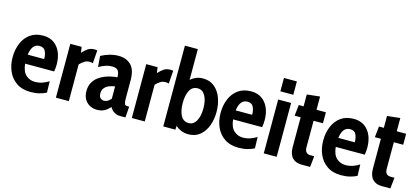

<svg xmlns="http://www.w3.org/2000/svg" viewBox="-61 -1231 3751 1722"><g transform="rotate(15 1814.5 -370.0)"><path d="M257 10Q178 10 125.8 -25.8Q73.5 -61.5 47.8 -120.5Q22 -179.5 22 -250Q22 -322.5 46.8 -381Q71.5 -439.5 119.5 -473.8Q167.5 -508 238 -508Q323.5 -508 372.2 -447.8Q421 -387.5 421 -287Q421 -257.5 415 -223H145.5Q152.5 -151.5 187.8 -119.8Q223 -88 270 -88Q308.5 -88 340.8 -99.5Q373 -111 399 -128L402 -23Q376 -9 339.5 0.5Q303 10 257 10ZM147 -307H300Q300 -350 285.2 -380Q270.5 -410 230 -410Q160.5 -410 147 -307Z M491 0V-500H596L604 -447Q629.5 -475.5 654.2 -491.8Q679 -508 714 -508Q728 -508 740 -505L731 -384Q724.5 -386.5 717 -387.8Q709.5 -389 699 -389Q674.5 -389 654.8 -377Q635 -365 611 -341V0Z M873 10Q838 10 807.8 -5.5Q777.5 -21 758.8 -52Q740 -83 740 -129Q740 -174 757.5 -206.2Q775 -238.5 803.2 -260Q831.5 -281.5 863.8 -294Q896 -306.5 926.2 -312.2Q956.5 -318 977 -319Q977 -362 961.5 -381.5Q946 -401 906 -401Q874.5 -401 846 -391Q817.5 -381 785 -363L777 -464Q857.5 -508 938 -508Q1009.5 -508 1053.8 -465.5Q1098 -423 1098 -323V-172Q1098 -134.5 1101 -117.8Q1104 -101 1111.2 -96.5Q1118.5 -92 1131 -92H1147L1139 10H1086Q1059 10 1033 -6Q1007 -22 995 -48Q970.5 -21 942.5 -5.5Q914.5 10 873 10ZM914 -85Q933 -85 948.5 -94.5Q964 -104 978 -121V-235Q950 -231.5 924.2 -221.2Q898.5 -211 882.2 -191.5Q866 -172 866 -141Q866 -110.5 880 -97.8Q894 -85 914 -85Z M1196 0V-500H1301L1309 -447Q1334.5 -475.5 1359.2 -491.8Q1384 -508 1419 -508Q1433 -508 1445 -505L1436 -384Q1429.5 -386.5 1422 -387.8Q1414.5 -389 1404 -389Q1379.5 -389 1359.8 -377Q1340 -365 1316 -341V0Z M1723 10Q1686.5 10 1656.5 -2Q1626.5 -14 1602.5 -35.5L1600 0H1488V-750H1608V-464.5Q1630.5 -484.5 1659.2 -496.2Q1688 -508 1723 -508Q1786 -508 1829 -472.5Q1872 -437 1894 -378Q1916 -319 1916 -249Q1916 -179 1894 -120Q1872 -61 1829 -25.5Q1786 10 1723 10ZM1700 -88Q1745 -88 1769.5 -133Q1794 -178 1794 -249Q1794 -320.5 1769.5 -365.2Q1745 -410 1700 -410Q1649 -410 1625.5 -365.2Q1602 -320.5 1602 -249Q1602 -178 1625.5 -133Q1649 -88 1700 -88Z M2188 10Q2109 10 2056.8 -25.8Q2004.5 -61.5 1978.8 -120.5Q1953 -179.5 1953 -250Q1953 -322.5 1977.8 -381Q2002.5 -439.5 2050.5 -473.8Q2098.5 -508 2169 -508Q2254.5 -508 2303.2 -447.8Q2352 -387.5 2352 -287Q2352 -257.5 2346 -223H2076.5Q2083.5 -151.5 2118.8 -119.8Q2154 -88 2201 -88Q2239.5 -88 2271.8 -99.5Q2304 -111 2330 -128L2333 -23Q2307 -9 2270.5 0.5Q2234 10 2188 10ZM2078 -307H2231Q2231 -350 2216.2 -380Q2201.5 -410 2161 -410Q2091.5 -410 2078 -307Z M2421 -576V-700H2541V-576ZM2421 0V-500H2541V0Z M2775 10Q2719 10 2688 -23Q2657 -56 2657 -121V-398H2601L2612 -500H2657V-610L2777 -623V-500H2864V-398H2777V-152Q2777 -92 2829 -92H2865L2854 10Z M3141 10Q3062 10 3009.8 -25.8Q2957.5 -61.5 2931.8 -120.5Q2906 -179.5 2906 -250Q2906 -322.5 2930.8 -381Q2955.5 -439.5 3003.5 -473.8Q3051.5 -508 3122 -508Q3207.5 -508 3256.2 -447.8Q3305 -387.5 3305 -287Q3305 -257.5 3299 -223H3029.5Q3036.5 -151.5 3071.8 -119.8Q3107 -88 3154 -88Q3192.5 -88 3224.8 -99.5Q3257 -111 3283 -128L3286 -23Q3260 -9 3223.5 0.5Q3187 10 3141 10ZM3031 -307H3184Q3184 -350 3169.2 -380Q3154.5 -410 3114 -410Q3044.5 -410 3031 -307Z M3520 10Q3464 10 3433 -23Q3402 -56 3402 -121V-398H3346L3357 -500H3402V-610L3522 -623V-500H3609V-398H3522V-152Q3522 -92 3574 -92H3610L3599 10Z"/></g></svg>

Font: Cabin Condensed
Style: Bold
Weight: 700
Width: 3
Designer: Pablo Impallari
Foundry: Pablo Impallari. http://www.impallari.com Igino Marini. http://www.ikern.com
Version: Version 3.001; ttfautohint (v1.8.3)